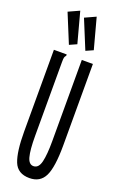

<svg xmlns="http://www.w3.org/2000/svg" viewBox="-165 -890 580 944"><g transform="rotate(20 125.0 -418.5)"><path d="M126 11Q64 11 44 -39.5Q24 -90 24 -195V-623H91V-616Q85 -610 83.5 -603Q82 -596 82 -579V-194Q82 -120 91.5 -85Q101 -50 126 -51Q152 -52 161 -90Q170 -128 170 -197V-623H228V-198Q228 -83 205 -36Q182 11 126 11ZM85 -671 23 -822 80 -848 123 -688ZM171 -671 109 -822 166 -848 209 -688Z"/></g></svg>

Font: Inconsolata UltraCondensed Medium
Style: Regular
Weight: 500
Width: 1
Monospace: yes
Designer: Raph Levien, Cyreal, Brenton Simpson
Foundry: Raph Levien, Cyreal, Google
Version: Version 3.001; ttfautohint (v1.8.2.53-6de2)